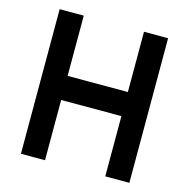

<svg xmlns="http://www.w3.org/2000/svg" viewBox="-109 -856 947 962"><g transform="rotate(15 364.5 -375.0)"><path d="M520.8 -750H645.8V0H520.8V-312.5H208.3V0H83.3V-750H208.3V-437.5H520.8Z"/></g></svg>

Font: Vladivostok Bold
Style: Regular
Weight: 700
Width: 4
Designer: Michael Sharanda
Foundry: Michael Sharanda
Version: Version 1.005